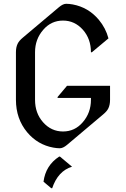

<svg xmlns="http://www.w3.org/2000/svg" viewBox="-20 -767 660 1006"><path d="M289.6 53.7Q289.6 53.7 294.4 53.7L357.4 106.4Q283.7 128.9 253.4 219.2H248.5L208 185.1Q218.8 100.1 289.6 53.7ZM293.5 9.8Q277.3 9.8 258.8 6.3Q177.2 -8.8 122.6 -73.7Q63.5 -144.5 63.5 -244.1V-493.2Q63.5 -519.5 72.3 -537.6Q79.6 -553.2 99.6 -569.8L289.1 -729.5Q310.1 -747.1 326.7 -747.1Q342.8 -747.1 361.3 -743.7Q442.9 -728.5 497.6 -663.6Q534.2 -619.6 548.3 -565.9L461.4 -493.2H456.5Q456.5 -563 414.6 -610.8Q371.6 -659.2 310.1 -659.2Q248 -659.2 206.5 -610.8Q163.6 -561.5 163.6 -493.2V-244.1Q163.6 -173.8 205.6 -126.5Q248.5 -78.1 310.1 -78.1Q372.1 -78.1 413.6 -126.5Q456.5 -175.8 456.5 -244.1V-253.9H281.7V-258.8L331.1 -317.4H556.6V-244.1Q556.6 -217.8 547.9 -199.7Q540.5 -184.1 520.5 -167.5L331.1 -7.8Q310.1 9.8 293.5 9.8Z"/></svg>

Font: Gothica
Style: Book
Weight: 400
Designer: Wojciech Kalinowski "wmk69" (wmk69@o2.pl)
Foundry: Wojciech Kalinowski "wmk69" (wmk69@o2.pl)
Version: Version 2.1.0; 2021-05-14